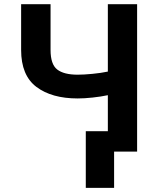

<svg xmlns="http://www.w3.org/2000/svg" viewBox="-20 -732 763 927"><path d="M82 -711.6H224.1V-490.8Q224.1 -421.2 256.4 -396.3Q288.7 -371.4 355.1 -371.4Q384.9 -371.4 426 -375.4Q467 -379.3 500.7 -386.4V-711.6H642V0H500.7V-272.4Q467.3 -265.3 427 -261Q386.7 -256.7 355.1 -256.7Q229.8 -256.7 155.9 -312.3Q82 -367.9 82 -490.8ZM530.9 -98.4V175.1H394.2V-98.4Z"/></svg>

Font: Interface
Style: Bold
Weight: 700
Designer: Rasmus Andersson
Foundry: rsms
Version: Version 1.8